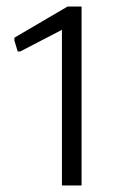

<svg xmlns="http://www.w3.org/2000/svg" viewBox="-20 -866 351 586"><path d="M169 -775 42 -709H34L24 -742V-751L186 -846H229V-300H169Z"/></svg>

Font: EncodeSans
Style: Light
Weight: 300
Designer: Pablo Impallari, Andres Torresi
Foundry: Pablo Impallari, Andres Torresi
Version: Version 1.000; ttfautohint (v1.4.1)